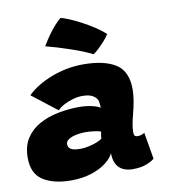

<svg xmlns="http://www.w3.org/2000/svg" viewBox="-86 -852 821 933"><g transform="rotate(-10 324.0 -386.0)"><path d="M190.5 7.5Q105.5 7.5 53 -25.2Q0.5 -58 0.5 -137.5Q0.5 -194 25.2 -232.5Q50 -271 91.8 -294Q133.5 -317 185.2 -327.2Q237 -337.5 291.5 -337.5Q312.5 -337.5 333.2 -334.2Q354 -331 370.2 -325.8Q386.5 -320.5 392.5 -314.5Q392.5 -320 391.2 -335.5Q390 -351 384.5 -359Q375 -372.5 358.8 -380Q342.5 -387.5 312 -387.5Q290.5 -387.5 265.8 -380.2Q241 -373 220.5 -361.8Q200 -350.5 189.5 -338.5L66 -434.5Q113 -480.5 188.5 -509.2Q264 -538 344 -538Q446.5 -538 503.5 -502.8Q560.5 -467.5 560.5 -377Q560.5 -349 554.8 -317.2Q549 -285.5 541 -255.5Q535 -232.5 531 -211Q527 -189.5 527 -171Q527 -157.5 531.5 -153Q536 -148.5 544.5 -148.5Q556 -148.5 564.2 -151.2Q572.5 -154 579.5 -159L602 -27.5Q591.5 -17 564 -5.8Q536.5 5.5 495 5.5Q450.5 5.5 426.8 -18.5Q403 -42.5 403 -89.5Q392 -65 362.5 -42.8Q333 -20.5 289.2 -6.5Q245.5 7.5 190.5 7.5ZM262.5 -136Q280.5 -136 302.2 -140.8Q324 -145.5 342.5 -152.8Q361 -160 369 -167.5Q369 -173 370.8 -184.2Q372.5 -195.5 374 -201Q366 -205 343 -208.2Q320 -211.5 298 -211.5Q282.5 -211.5 265.5 -209.2Q248.5 -207 233.8 -202Q219 -197 209.8 -189Q200.5 -181 200.5 -170Q200.5 -153 214 -144.5Q227.5 -136 262.5 -136ZM275 -779Q286.5 -777.5 312.8 -766.8Q339 -756 371.2 -739.2Q403.5 -722.5 434 -702.5Q464.5 -682.5 485.5 -663Q475 -646 457.8 -627.2Q440.5 -608.5 425 -594.5Q409.5 -580.5 402.5 -577.5Q386 -587 358 -598.2Q330 -609.5 297.5 -620.5Q265 -631.5 233.8 -641Q202.5 -650.5 178.5 -656.5Q182 -663 195.5 -684.2Q209 -705.5 229.8 -731.8Q250.5 -758 275 -779Z"/></g></svg>

Font: Grandstander Thin Black
Style: Italic
Weight: 900
Italic angle: -15°
Version: Version 1.200